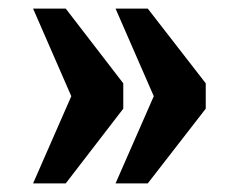

<svg xmlns="http://www.w3.org/2000/svg" viewBox="-20 -494 555 447"><path d="M249 -67H324L459 -241V-300L324 -474H249L338 -270ZM57 -67H133L267 -241V-300L133 -474H57L146 -270Z"/></svg>

Font: Noto Serif Tamil Condensed Black
Style: Regular
Weight: 900
Width: 3
Designer: Indian Type Foundry, Tom Grace, and the Monotype Design Team
Foundry: Monotype Imaging Inc.
Version: Version 2.004